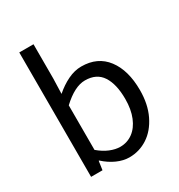

<svg xmlns="http://www.w3.org/2000/svg" viewBox="-188 -924 994 1064"><g transform="rotate(-30 309.0 -391.5)"><path d="M176 -56H173L165 0H92V-796H183V-578L180 -480Q220 -515 263.5 -536Q307 -557 350 -557Q454 -557 510.5 -482.5Q567 -408 567 -281Q567 -191 534.5 -124Q502 -57 448.5 -22Q395 13 331 13Q293 13 252.5 -5Q212 -23 176 -56ZM472 -279Q472 -374 437.5 -427Q403 -480 329 -480Q263 -480 183 -405V-120Q217 -91 251.5 -77Q286 -63 316 -63Q361 -63 396.5 -89Q432 -115 452 -164Q472 -213 472 -279Z"/></g></svg>

Font: Noto Sans SC
Style: Regular
Weight: 400
Designer: Ryoko NISHIZUKA ____ (kana & ideographs); Paul D. Hunt (Latin, Greek & Cyrillic); Wenlong ZHANG ___ (bopomofo); Sandoll 
Foundry: Adobe Systems Incorporated
Version: Version 1.004